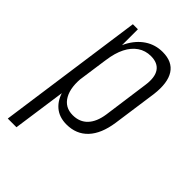

<svg xmlns="http://www.w3.org/2000/svg" viewBox="-219 -629 891 891"><g transform="rotate(45 226.5 -183.5)"><path d="M223 7Q175 7 144 -19.5Q113 -46 101 -94.5Q89 -143 98 -209L116 -334Q126 -401 151 -448.5Q176 -496 214.5 -521.5Q253 -547 301 -547Q365 -547 392.5 -504.5Q420 -462 410 -380L379 -160Q367 -78 327 -35.5Q287 7 223 7ZM112 -540H145V-363L68 180H11ZM213 -44Q258 -44 285.5 -73Q313 -102 321 -157L352 -382Q360 -438 340.5 -466.5Q321 -495 276 -495Q240 -495 212 -476Q184 -457 166 -421.5Q148 -386 141 -334L122 -207Q112 -131 136.5 -87.5Q161 -44 213 -44Z"/></g></svg>

Font: Pathway Extreme Condensed Thin
Style: Italic
Weight: 250
Width: 3
Italic angle: -8°
Version: Version 1.001;gftools[0.9.26]